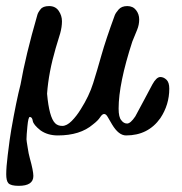

<svg xmlns="http://www.w3.org/2000/svg" viewBox="-38 -432 596 629"><path d="M94.7 -4.9Q71.3 -23.4 69.3 -36.1Q67.4 -48.8 59.6 -48.8Q54.7 -48.8 51.8 -18.6Q48.8 11.7 48.8 24.4Q48.8 28.3 52.7 51.8Q55.7 72.3 59.6 85.9Q71.3 127.9 71.3 144.5Q71.3 176.8 23.4 176.8Q-2.9 176.8 -10.7 168Q-17.6 160.2 -17.6 138.7Q-17.6 116.2 -12.7 76.2Q-5.9 19.5 -1 -7.8Q15.6 -102.5 29.3 -155.3Q45.9 -250 84 -381.8Q85.9 -390.6 94.7 -401.4Q102.5 -412.1 123 -412.1Q143.6 -412.1 154.3 -396.5Q165 -380.9 165 -362.3Q165 -343.8 159.2 -322.8Q153.3 -301.8 144.5 -274.4Q121.1 -194.3 116.2 -125Q123 -47.9 142.6 -28.3Q151.4 -19.5 166 -19.5Q180.7 -19.5 196.8 -35.6Q212.9 -51.8 226.6 -74.2Q253.9 -117.2 267.1 -159.2Q280.3 -201.2 294.4 -251.5Q308.6 -301.8 337.9 -381.8Q340.8 -389.6 350.6 -400.9Q360.4 -412.1 378.9 -412.1Q397.5 -412.1 407.7 -398.9Q418 -385.7 418 -368.2Q418 -350.6 411.1 -334L395.5 -295.9Q350.6 -158.2 350.6 -76.2Q350.6 -47.9 359.4 -38.1Q367.2 -27.3 378.4 -27.3Q389.6 -27.3 405.3 -50.8Q418.9 -75.2 433.6 -103.5Q448.2 -131.8 461.4 -155.8Q474.6 -179.7 487.3 -179.7Q498 -179.7 507.3 -170.9Q516.6 -162.1 516.6 -141.6Q516.6 -88.9 487.3 -44.9Q447.3 11.7 375 11.7Q350.6 11.7 329.1 -24.4Q321.3 -37.1 315.4 -47.9Q309.6 -58.6 303.2 -58.6Q296.9 -58.6 290 -47.9Q283.2 -37.1 266.6 -24.4Q224.6 11.7 151.4 11.7Q118.2 11.7 94.7 -4.9Z"/></svg>

Font: Menaion Unicode
Style: Regular
Weight: 400
Designer: Aleksandr Andreev
Foundry: Ponomar Technologies, Inc.
Version: 2.0